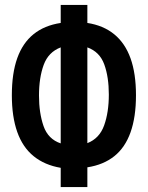

<svg xmlns="http://www.w3.org/2000/svg" viewBox="-20 -758 600 778"><path d="M226 0V-78Q161 -89 116.5 -125Q72 -161 50 -223Q28 -285 28 -372Q28 -461 50 -522.5Q72 -584 116 -619.5Q160 -655 226 -665V-738H334V-665Q399 -655 443 -619Q487 -583 509 -521.5Q531 -460 531 -372Q531 -284 509 -222Q487 -160 443 -125Q399 -90 334 -80V0ZM226 -177V-566Q176 -547 157 -495Q138 -443 138 -371Q138 -300 156.5 -247Q175 -194 226 -177ZM334 -178Q383 -197 402 -250Q421 -303 421 -375Q421 -446 402.5 -497Q384 -548 334 -566Z"/></svg>

Font: Ubuntu Sans Mono
Style: Bold
Weight: 700
Monospace: yes
Designer: Dalton Maag Ltd
Foundry: Dalton Maag Ltd
Version: Version 1.006